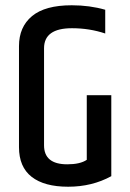

<svg xmlns="http://www.w3.org/2000/svg" viewBox="-20 -703 494 728"><path d="M52 -528Q52 -601 101.5 -642Q151 -683 252 -683Q320 -683 379 -666V-576Q319 -596 253 -596Q147 -596 147 -520V-152Q147 -80 235 -80Q284 -80 309 -97V-342H402V-35Q329 5 238.5 5Q148 5 100 -32.5Q52 -70 52 -145Z"/></svg>

Font: Khand Medium
Style: Regular
Weight: 500
Designer: Devanagari: Sanchit Sawaria, Jyotish Sonowal; Latin: Satya Rajpurohit
Foundry: Indian Type Foundry
Version: Version 1.100;PS 1.0;hotconv 1.0.78;makeotf.lib2.5.61930; tt